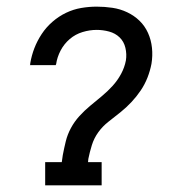

<svg xmlns="http://www.w3.org/2000/svg" viewBox="-20 -558 540 578"><path d="M116 0V-70H166L169 -91Q173 -112 178 -132.5Q183 -153 193.5 -172.5Q204 -192 219 -208.5Q234 -225 251.5 -239.5Q269 -254 286.5 -268.5Q304 -283 319 -299.5Q334 -316 344.5 -335.5Q355 -355 359 -376Q362 -395 357.5 -414Q353 -433 340 -445.5Q327 -458 308.5 -463Q290 -468 271 -468Q250 -468 228.5 -461.5Q207 -455 190 -440.5Q173 -426 162.5 -406Q152 -386 149 -365Q148 -364 148 -363Q148 -362 148 -362H70Q71 -363 71 -364.5Q71 -366 71 -367Q75 -391 83.5 -413Q92 -435 105.5 -455.5Q119 -476 138 -492.5Q157 -509 179 -519.5Q201 -530 224.5 -534Q248 -538 271 -538Q295 -538 318.5 -534.5Q342 -531 363 -521Q384 -511 400 -495.5Q416 -480 425.5 -459Q435 -438 437.5 -414Q440 -390 436 -366Q432 -345 424 -324.5Q416 -304 403.5 -285.5Q391 -267 375.5 -250.5Q360 -234 342.5 -220Q325 -206 307 -192Q289 -178 276 -160Q263 -142 256.5 -121Q250 -100 246 -80L245 -70H286V0Z"/></svg>

Font: Iosevka Curly Slab Oblique
Style: Regular
Weight: 400
Italic angle: -9°
Monospace: yes
Designer: Belleve Invis
Foundry: Belleve Invis
Version: Version 11.1.0; ttfautohint (v1.8.3)